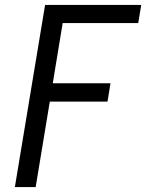

<svg xmlns="http://www.w3.org/2000/svg" viewBox="-20 -540 640 775"><path d="M40 215 162 -520H550L538 -447H233L193 -204H426L414 -130H181L124 215Z"/></svg>

Font: Iosevka SS04 Extended Oblique
Style: Regular
Weight: 400
Width: 7
Italic angle: -9°
Monospace: yes
Designer: Belleve Invis
Foundry: Belleve Invis
Version: Version 19.0.0; ttfautohint (v1.8.4)